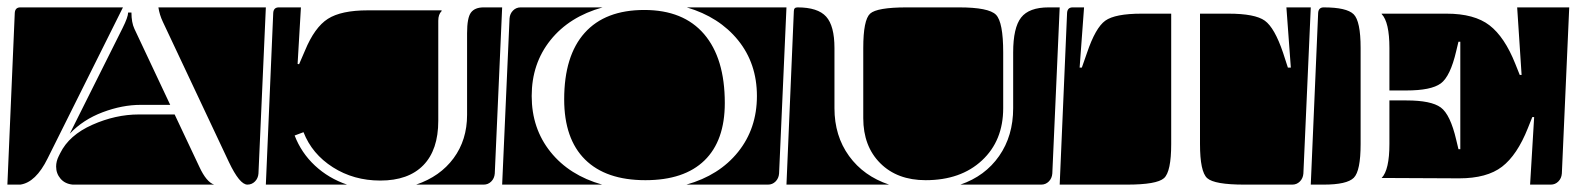

<svg xmlns="http://www.w3.org/2000/svg" viewBox="-20 -510 4270 520"><path d="M0 -10 20 -475Q21 -490 35 -490H313L109 -81Q77 -16 35 -10ZM409 -490H700L680 -40Q679 -27 670.5 -18.5Q662 -10 650 -10Q629 -10 600 -71L421 -451Q412 -470 409 -490ZM132 -59Q132 -73 139 -87L143 -95Q167 -144 230 -172Q293 -200 356 -200H453L520 -58Q539 -17 560 -10H177Q156 -12 144 -26Q132 -40 132 -59ZM169 -148 312 -434Q327 -464 327 -476H336Q336 -449 344 -432L441 -226H361Q311 -226 258 -206Q205 -186 169 -148Z M700 -10 720 -475Q721 -490 735 -490H795L786 -337L790 -336L806 -373Q832 -436 868 -459Q904 -482 976 -482H1176V-480Q1167 -471 1167 -454V-183Q1167 -104 1126.5 -62.5Q1086 -21 1010 -21Q938 -21 881.5 -57Q825 -93 802 -152L778 -143Q796 -96 833 -61.5Q870 -27 920 -10ZM1107 -10Q1172 -32 1208.5 -81.5Q1245 -131 1245 -199V-420Q1245 -462 1255.5 -476Q1266 -490 1290 -490H1340L1320 -40Q1319 -27 1310.5 -18.5Q1302 -10 1290 -10Z M1340 -10 1360 -460Q1361 -473 1369.5 -481.5Q1378 -490 1390 -490H1612Q1522 -465 1471 -401.5Q1420 -338 1420 -250Q1420 -162 1471 -98.5Q1522 -35 1611 -10ZM1839 -10Q1928 -35 1979 -98.5Q2030 -162 2030 -250Q2030 -338 1979 -401Q1928 -464 1840 -490H2110L2090 -40Q2089 -27 2080.5 -18.5Q2072 -10 2060 -10ZM1508 -241Q1508 -359 1563.5 -421Q1619 -483 1725 -483Q1831 -483 1887 -417.5Q1943 -352 1943 -231Q1943 -129 1888 -75.5Q1833 -22 1728 -22Q1621 -22 1564.5 -78Q1508 -134 1508 -241Z M2318 -190V-380Q2318 -456 2336.5 -473Q2355 -490 2436 -490H2577Q2658 -490 2677.5 -470Q2697 -450 2697 -368V-217Q2697 -129 2639.5 -75.5Q2582 -22 2487 -22Q2410 -22 2364 -68Q2318 -114 2318 -190ZM2581 -10Q2648 -33 2686 -87.5Q2724 -142 2724 -217V-368Q2724 -435 2745.5 -462.5Q2767 -490 2820 -490H2850L2830 -40Q2829 -27 2820.5 -18.5Q2812 -10 2800 -10ZM2110 -10 2130 -480Q2130 -490 2140 -490Q2195 -490 2217.5 -465Q2240 -440 2240 -380V-217Q2240 -142 2279.5 -87.5Q2319 -33 2388 -10Z M2850 -10 2870 -475Q2871 -490 2885 -490H2916L2904 -327H2910L2924 -367Q2947 -435 2973.5 -454Q3000 -473 3072 -473H3152V-120Q3152 -45 3132.5 -27.5Q3113 -10 3032 -10ZM3230 -120V-473H3307Q3379 -473 3405.5 -454Q3432 -435 3455 -367L3468 -327H3476L3464 -490H3530L3510 -40Q3509 -27 3500.5 -18.5Q3492 -10 3480 -10H3350Q3269 -10 3249.5 -27.5Q3230 -45 3230 -120Z M3722 -28Q3743 -50 3743 -120V-238H3789Q3856 -238 3882 -219Q3908 -200 3924 -131L3930 -106H3935V-397H3930L3924 -372Q3908 -303 3882 -284Q3856 -265 3789 -265H3743V-380Q3743 -450 3722 -472V-473H3898Q3973 -473 4014 -441.5Q4055 -410 4084 -337L4096 -307H4101L4089 -490H4230L4210 -40Q4209 -27 4200.5 -18.5Q4192 -10 4180 -10H4124L4135 -193H4130L4118 -163Q4089 -90 4048 -58.5Q4007 -27 3932 -27ZM3530 -10 3550 -475Q3551 -490 3565 -490Q3627 -490 3646 -471.5Q3665 -453 3665 -380V-120Q3665 -47 3646.5 -28.5Q3628 -10 3565 -10Z"/></svg>

Font: PrimecolorB
Style: Medium
Weight: 500
Designer: gluk
Foundry: gluk
Version: Version 0.672